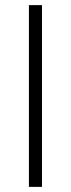

<svg xmlns="http://www.w3.org/2000/svg" viewBox="-20 -730 277 750"><path d="M144 0H93V-710H144Z"/></svg>

Font: Raleway
Style: Light
Weight: 300
Designer: Matt McInerney, Pablo Impallari, Rodrigo Fuenzalida
Foundry: Matt McInerney, Pablo Impallari, Rodrigo Fuenzalida
Version: Version 3.000